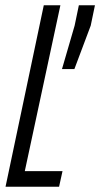

<svg xmlns="http://www.w3.org/2000/svg" viewBox="-20 -708 380 728"><path d="M1 0 146 -688H209L74 -59H217L204 0ZM215 -446 263 -611 279 -688H340L324 -611L262 -446Z"/></svg>

Font: Saira Ultra Condensed
Style: Italic
Weight: 400
Width: 1
Italic angle: -12°
Designer: Hector Gatti with collaboration of the Omnibus-Type team
Foundry: Omnibus-Type
Version: Version 1.001; ttfautohint (v1.8)